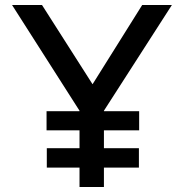

<svg xmlns="http://www.w3.org/2000/svg" viewBox="-20 -743 731 763"><path d="M165 -301H533V-225H165ZM166 -154H532V-77H166ZM296 -303 28 -723H147L362 -386L332 -383L545 -723H663L393 -303V0H296Z"/></svg>

Font: Josefin Sans Thin
Style: Regular
Weight: 400
Version: Version 2.000